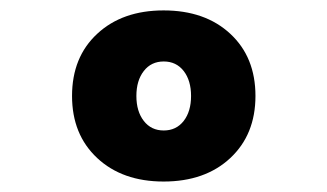

<svg xmlns="http://www.w3.org/2000/svg" viewBox="-20 -723 626 367"><path d="M292.7 -376Q213.9 -376 165.8 -420.9Q117.7 -465.8 117.7 -539.6Q117.7 -613.8 165.8 -658.4Q213.9 -703.1 292.7 -703.1Q372.1 -703.1 420.2 -658.4Q468.3 -613.8 468.3 -539.6Q468.3 -465.8 420.2 -420.9Q372.1 -376 292.7 -376ZM293 -473.6Q316.9 -473.6 331.1 -491.8Q345.2 -510 345.2 -539.6Q345.2 -569.1 331.1 -587.3Q316.9 -605.5 293 -605.5Q269 -605.5 254.9 -587.3Q240.7 -569.1 240.7 -539.6Q240.7 -510 254.9 -491.8Q269 -473.6 293 -473.6Z"/></svg>

Font: Cascadia Mono
Style: Regular
Weight: 400
Monospace: yes
Designer: Aaron Bell
Foundry: Saja Typeworks
Version: Version 2102.003